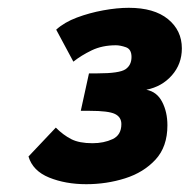

<svg xmlns="http://www.w3.org/2000/svg" viewBox="-20 -841 486 492"><path d="M201 -369Q148 -369 106 -386Q64 -403 53 -440L123 -514Q142 -495 162.5 -484.5Q183 -474 217 -474Q246 -474 268.5 -484.5Q291 -495 291 -523Q291 -541 274.5 -549Q258 -557 210 -557H187L208 -653H230Q286 -653 301.5 -663.5Q317 -674 317 -695Q317 -715 302.5 -720Q288 -725 277 -725Q242 -725 215 -712Q188 -699 168 -683L124 -765Q145 -784 177 -796Q209 -808 244.5 -814.5Q280 -821 310 -821Q375 -821 410.5 -792Q446 -763 446 -717Q446 -677 420.5 -648Q395 -619 355 -611Q382 -606 395.5 -580Q409 -554 409 -520Q409 -465 378.5 -432Q348 -399 300.5 -384Q253 -369 201 -369Z"/></svg>

Font: Raleway Black
Style: Italic
Weight: 900
Italic angle: -12°
Designer: Matt McInerney, Pablo Impallari, Rodrigo Fuenzalida
Foundry: Matt McInerney, Pablo Impallari, Rodrigo Fuenzalida
Version: Version 4.101;RELEASE